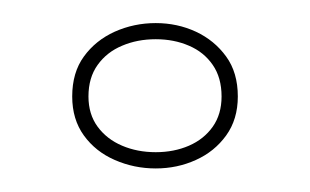

<svg xmlns="http://www.w3.org/2000/svg" viewBox="-20 -128 263 163"><path d="M112.2 -108.4Q130.5 -108.4 146.3 -101.1Q162.1 -93.7 172 -80Q181.9 -66.4 181.9 -46.1Q181.9 -26.7 172 -13Q162.1 0.7 146.3 7.8Q130.5 15 112.2 15Q93.8 15 77.4 7.8Q61.1 0.7 51.2 -13Q41.3 -26.7 41.3 -46.1Q41.3 -66.4 51.2 -80Q61.1 -93.7 77.4 -101.1Q93.8 -108.4 112.2 -108.4ZM112.2 1.2Q127.7 1.2 140.4 -4.3Q153.1 -9.8 160.6 -20.4Q168.1 -31 168.1 -46.1Q168.1 -62.1 160.6 -72.9Q153.1 -83.8 140.4 -89.2Q127.7 -94.7 112.2 -94.7Q96.6 -94.7 83.7 -89.2Q70.7 -83.8 62.9 -72.9Q55.1 -62.1 55.1 -46.1Q55.1 -31 62.9 -20.4Q70.7 -9.8 83.7 -4.3Q96.6 1.2 112.2 1.2Z"/></svg>

Font: Kalnia Glaze Thin
Style: Regular
Weight: 100
Version: Version 1.110